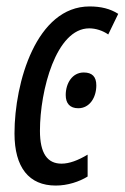

<svg xmlns="http://www.w3.org/2000/svg" viewBox="-20 -566 387 596"><path d="M153 10C190 10 226 -2 252 -18V-86C222 -68 195 -58 171 -58C127 -58 104 -90 104 -160C104 -285 154 -478 257 -478C277 -478 299 -471 316 -459L347 -523C322 -539 293 -546 258 -546C93 -546 25 -310 25 -152C25 -46 70 10 153 10ZM223 -230C258 -230 279 -263 279 -301C279 -328 266 -341 240 -341C204 -341 184 -307 184 -271C184 -245 197 -230 223 -230Z"/></svg>

Font: Noto Sans ExtraCondensed
Style: Italic
Weight: 400
Width: 2
Italic angle: -12°
Designer: Monotype Design Team
Foundry: Monotype Imaging Inc.
Version: Version 2.013